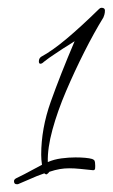

<svg xmlns="http://www.w3.org/2000/svg" viewBox="-20 -467 290 494"><path d="M23 7Q16 7 16 -1Q16 -5 21 -8L43 -19L88 -43Q87 -50 86.5 -56Q86 -62 86 -69Q86 -136 110.5 -205Q135 -274 172 -361L158 -352L142 -342Q132 -335 119.5 -327Q107 -319 93 -308Q88 -303 84 -303Q80 -303 80 -309Q80 -317 86 -321Q114 -336 151 -367Q188 -398 235 -444Q238 -447 241 -447Q250 -447 250 -440Q250 -434 248.5 -429Q247 -424 246 -422Q222 -383 197 -333.5Q172 -284 150 -232.5Q128 -181 115 -133.5Q102 -86 103 -50Q119 -57 138 -59.5Q157 -62 174 -62Q188 -62 199 -61Q210 -60 217 -58Q222 -56 223 -54Q224 -52 224.5 -48.5Q225 -45 225 -40Q225 -32 224 -31Q222 -29 220 -29Q201 -31 186 -32.5Q171 -34 158 -34Q146 -34 134 -32Q122 -30 107 -25Q104 -21 101 -19Q99 -17 94 -21L75 -14L26 7Z"/></svg>

Font: Puppies Play
Style: Regular
Weight: 400
Designer: Robert E. Leuschke
Foundry: Robert E. Leuschke
Version: Version 1.010; ttfautohint (v1.8.3)